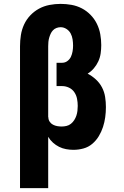

<svg xmlns="http://www.w3.org/2000/svg" viewBox="-20 -763 640 988"><path d="M83 205V-525Q83 -554 87.5 -582.5Q92 -611 104 -637Q116 -663 136 -684Q156 -705 181 -718.5Q206 -732 234.5 -737.5Q263 -743 292 -743Q320 -743 348 -738Q376 -733 401 -720Q426 -707 446 -686.5Q466 -666 478.5 -640.5Q491 -615 496 -587Q501 -559 501 -531Q501 -510 498 -488.5Q495 -467 486 -447.5Q477 -428 463 -411.5Q449 -395 431 -384Q454 -372 473.5 -354Q493 -336 505 -313Q517 -290 521 -264Q525 -238 525 -212Q525 -186 521.5 -160Q518 -134 510 -109.5Q502 -85 488.5 -62.5Q475 -40 455 -23Q435 -6 409.5 1Q384 8 358 8Q339 8 320 4.5Q301 1 284 -7.5Q267 -16 252.5 -29Q238 -42 228 -59V205ZM297 -112Q310 -112 322.5 -115Q335 -118 345 -126Q355 -134 362 -145Q369 -156 373 -168Q377 -180 378.5 -192.5Q380 -205 380 -218Q380 -236 376.5 -254.5Q373 -273 362.5 -288.5Q352 -304 335 -312Q318 -320 300 -320H271V-440H300Q315 -440 327 -449Q339 -458 345 -471Q351 -484 353.5 -499Q356 -514 356 -528Q356 -544 353.5 -560.5Q351 -577 343.5 -591Q336 -605 322 -614Q308 -623 292 -623Q281 -623 270.5 -619Q260 -615 252.5 -607Q245 -599 240.5 -589Q236 -579 233 -568.5Q230 -558 229 -547Q228 -536 228 -525V-161L229 -158Q229 -147 235.5 -137Q242 -127 252.5 -121.5Q263 -116 274.5 -114Q286 -112 297 -112Z"/></svg>

Font: Iosevka Slab Heavy Extended
Style: Regular
Weight: 900
Width: 7
Monospace: yes
Designer: Belleve Invis
Foundry: Belleve Invis
Version: Version 11.1.0; ttfautohint (v1.8.3)